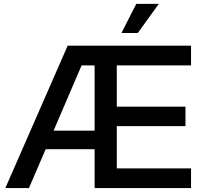

<svg xmlns="http://www.w3.org/2000/svg" viewBox="-20 -961 1029 981"><path d="M7.3 0H127.9L213.4 -198.7H463.4V0H956.1V-100.6H576.7V-316.4H927.7V-416H576.7V-627H956.1V-727.5H325.7ZM600.6 -792.5H684.1L791.5 -941.4H676.3ZM253.9 -293.5 397 -627H463.4V-293.5Z"/></svg>

Font: Raveo Display Display Medium
Style: Regular
Weight: 500
Designer: Jakub Foglar, Rasmus Andersson (Inter)
Foundry: Jakubfoglar.com
Version: Version 1.100;Glyphs 3.2.3 (3260)